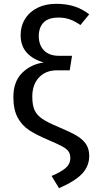

<svg xmlns="http://www.w3.org/2000/svg" viewBox="-20 -770 487 1005"><path d="M447 -695 401 -639Q372 -659 345.5 -668.5Q319 -678 286 -678Q233 -678 208 -652Q183 -626 183 -581Q183 -533 211 -505.5Q239 -478 287 -478H357L345 -402H279Q219 -402 184 -364.5Q149 -327 149 -264Q149 -220 161 -193.5Q173 -167 202 -147.5Q231 -128 289 -104Q349 -79 381 -60Q413 -41 430 -16Q447 9 447 46Q447 100 409.5 139.5Q372 179 289 215L250 151Q298 131 323 110Q348 89 348 57Q348 36 338.5 22.5Q329 9 306 -3.5Q283 -16 234 -37Q170 -64 132 -89Q94 -114 72 -155.5Q50 -197 50 -262Q50 -343 96 -388.5Q142 -434 209 -443Q152 -459 120 -494.5Q88 -530 88 -586Q88 -633 111 -670.5Q134 -708 176 -729Q218 -750 274 -750Q328 -750 369.5 -736.5Q411 -723 447 -695Z"/></svg>

Font: FiraGO
Style: Regular
Weight: 400
Designer: bBox Type
Foundry: bBox Type GmbH
Version: Version 1.001;April 20, 2020;FontCreator 12.0.0.2555 64-bit